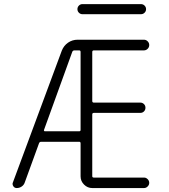

<svg xmlns="http://www.w3.org/2000/svg" viewBox="-20 -950 833 948"><path d="M197.3 -308.6Q196.3 -305.7 197.8 -303.7Q199.2 -301.8 201.2 -301.8H371.1Q377.9 -301.8 377.9 -308.6V-693.4Q377.9 -701.2 371.1 -701.2H347.7Q339.8 -701.2 336.9 -694.3ZM386.7 -879.9Q377 -879.9 369.6 -887.2Q362.3 -894.5 362.3 -904.8Q362.3 -915 369.6 -922.4Q377 -929.7 386.7 -929.7H675.8Q686.5 -929.7 693.8 -922.4Q701.2 -915 701.2 -904.8Q701.2 -894.5 693.8 -887.2Q686.5 -879.9 675.8 -879.9ZM285.2 -700.2Q294.9 -724.6 315.9 -739.3Q336.9 -753.9 363.3 -753.9H690.4Q701.2 -753.9 709 -746.1Q716.8 -738.3 716.8 -727.5Q716.8 -716.8 709 -709Q701.2 -701.2 690.4 -701.2H443.4Q435.5 -701.2 435.5 -693.4V-451.2Q435.5 -443.4 443.4 -443.4H672.9Q683.6 -443.4 690.9 -436Q698.2 -428.7 698.2 -418Q698.2 -407.2 690.9 -399.9Q683.6 -392.6 672.9 -392.6H443.4Q435.5 -392.6 435.5 -384.8V-80.1Q435.5 -73.2 443.4 -73.2H691.4Q701.2 -73.2 709 -65.4Q716.8 -57.6 716.8 -47.4Q716.8 -37.1 709 -29.3Q701.2 -21.5 691.4 -21.5H435.5Q412.1 -21.5 395 -38.6Q377.9 -55.7 377.9 -79.1V-242.2Q377.9 -250 371.1 -250H183.6Q175.8 -250 172.9 -243.2L102.5 -49.8Q98.6 -37.1 87.4 -29.3Q76.2 -21.5 62.5 -21.5Q51.8 -21.5 45.9 -30.3Q42 -36.1 42 -42Q42 -45.9 43.9 -49.8Z"/></svg>

Font: Gen Jyuu Gothic P Light
Style: Regular
Weight: 200
Designer: [Source Han Sans]
Ryoko NISHIZUKA  (kana & ideographs); Paul D. Hunt (Latin, Greek & Cyrillic); Wenlong ZHANG  (bopomofo
Version: Version 1.002.20150607